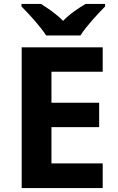

<svg xmlns="http://www.w3.org/2000/svg" viewBox="-20 -1020 600 974"><path d="M214 -840H388C416 -885 477 -951 513 -987V-1000H414C379 -979 334 -950 300 -914C265 -950 223 -978 188 -1000H89V-987C126 -950 186 -885 214 -840ZM501 -66V-191H241V-375H483V-499H241V-656H501V-780H90V-66Z"/></svg>

Font: Noto Sans Malayalam UI
Style: Bold
Weight: 700
Designer: Jelle Bosma - Monotype Design Team
Foundry: Monotype Imaging Inc.
Version: Version 2.104